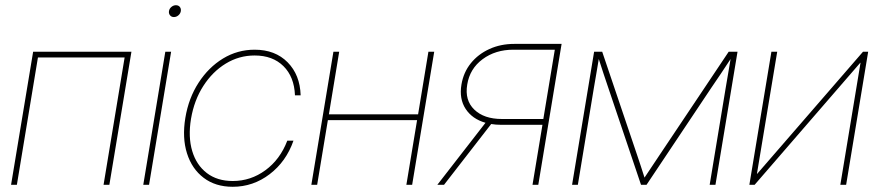

<svg xmlns="http://www.w3.org/2000/svg" viewBox="-20 -716 3407 744"><path d="M489.3 -515.6 403.8 0H381.3L462.9 -493.2H127L45.4 0H22.9L108.4 -515.6Z M535.2 0 620.6 -515.6H643.1L557.6 0ZM653.8 -649.9Q644.5 -649.9 638.9 -656.7Q633.3 -663.6 634.8 -672.9Q636.2 -682.6 644.3 -689.2Q652.3 -695.8 661.6 -695.8Q671.4 -695.8 676.8 -689.2Q682.1 -682.6 680.7 -672.9Q679.2 -663.6 671.4 -656.7Q663.6 -649.9 653.8 -649.9Z M881.8 7.8Q814.9 7.8 769.3 -26.9Q723.6 -61.5 704.6 -121.8Q685.5 -182.1 698.2 -259.3Q710.9 -335.9 749.5 -395.5Q788.1 -455.1 844.2 -489.3Q900.4 -523.4 966.8 -523.4Q1046.4 -523.4 1094.5 -474.6Q1142.6 -425.8 1145 -346.7H1123Q1120.1 -418.5 1078.4 -459.7Q1036.6 -501 966.8 -501Q906.2 -501 854.7 -469.5Q803.2 -438 767.8 -382.8Q732.4 -327.6 720.2 -255.9Q708.5 -185.1 724.9 -130.6Q741.2 -76.2 781.5 -45.4Q821.8 -14.6 881.8 -14.6Q951.7 -14.6 1008.5 -56.4Q1065.4 -98.1 1093.3 -170.9H1117.2Q1088.9 -89.8 1024.9 -41Q960.9 7.8 881.8 7.8Z M1294.4 -515.6 1254.4 -272.9H1600.1L1640.1 -515.6H1662.6L1577.1 0H1554.7L1596.2 -250.5H1250.5L1209 0H1186.5L1272 -515.6Z M2065.9 0H2043.5L2082 -232.4H1920.9Q1901.4 -232.4 1883.3 -235.4L1700.7 0H1674.8L1861.3 -240.2Q1810.1 -254.9 1784.4 -293.9Q1758.8 -333 1768.1 -388.2Q1775.9 -435.5 1804.4 -470.9Q1833 -506.3 1876.5 -526.1Q1919.9 -545.9 1972.7 -545.9H2156.2ZM2085.4 -254.9 2129.9 -523.4H1969.2Q1899.9 -523.4 1850.1 -486.6Q1800.3 -449.7 1790.5 -388.2Q1780.3 -327.6 1817.9 -291.3Q1855.5 -254.9 1924.8 -254.9Z M2196.8 0 2282.2 -515.6H2313.5L2448.2 -117.2Q2456.1 -94.7 2463.1 -72.5Q2470.2 -50.3 2477.5 -27.8Q2492.7 -50.3 2507.3 -72.5Q2522 -94.7 2537.1 -117.2L2803.7 -515.6H2837.9L2752.4 0H2730L2792 -375Q2796.9 -402.8 2801.5 -430.9Q2806.2 -459 2811 -487.3Q2792.5 -459 2773.7 -430.9Q2754.9 -402.8 2735.8 -375L2485.4 0H2463.9L2337.4 -375Q2328.1 -402.8 2318.6 -430.9Q2309.1 -459 2300.3 -487.3Q2295.4 -459 2290.8 -430.9Q2286.1 -402.8 2281.2 -375L2219.2 0Z M3258.8 0H3236.3L3314.5 -472.7H3313.5L2904.3 0H2883.8L2969.2 -515.6H2991.7L2913.1 -42.5H2914.1L3324.2 -515.6H3344.2Z"/></svg>

Font: Inter Display Thin
Style: Italic
Weight: 100
Italic angle: -9.39999°
Designer: Rasmus Andersson
Foundry: rsms
Version: Version 4.000;git-a52131595